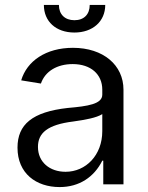

<svg xmlns="http://www.w3.org/2000/svg" viewBox="-20 -748 600 779"><path d="M222 11C302 11 362 -30 395 -96H399V0H481V-384C481 -484 399 -554 276 -554C166 -554 89 -500 66 -422L146 -409C163 -459 212 -488 275 -488C348 -488 395 -447 395 -384V-364C395 -326 337 -317 255 -310C111 -294 51 -243 51 -149C51 -44 127 11 222 11ZM134 -152C134 -208 172 -242 277 -255C327 -262 371 -270 395 -285V-216C395 -118 328 -51 246 -51C182 -51 134 -90 134 -152ZM158 -728C158 -661 207 -616 282 -616C356 -616 407 -661 407 -728H344C344 -690 321 -666 282 -666C243 -666 219 -690 219 -728Z"/></svg>

Font: Wafeq
Style: Regular
Weight: 400
Designer: Rasmus Andersson & Azza Alameddine
Foundry: Google & TypeTogether
Version: Version 3.000;FEAKit 1.0